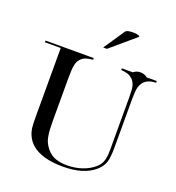

<svg xmlns="http://www.w3.org/2000/svg" viewBox="-159 -1020 1070 1165"><g transform="rotate(20 376.5 -437.5)"><path d="M329 -654Q302 -652 284 -646Q267 -640 253 -626Q237 -610 232 -585Q226 -559 226 -501V-224Q226 -157 232 -127Q236 -97 252 -71Q275 -33 310 -15Q346 2 397 2Q449 2 494 -13Q542 -30 571 -56Q581 -64 588 -73.5Q595 -83 600 -93Q609 -114 612 -144Q613 -154 613 -177.5Q613 -201 613 -239V-512Q613 -537 612 -555.5Q611 -574 608 -586Q602 -609 587 -626Q572 -640 556 -646Q536 -653 511 -654V-665H581Q600 -681 626 -681Q652 -681 671 -665H736V-654Q709 -653 691 -646Q674 -640 660 -626Q645 -609 639 -586Q633 -562 633 -512V-204Q633 -133 623 -103Q612 -70 581 -43Q511 18 378 18Q239 18 174 -40Q132 -78 123 -138Q120 -159 120 -215V-654H18V-665H329ZM451 -879Q457 -888 474 -891Q491 -894 508.5 -893Q526 -892 537 -888Q548 -884 542 -879L385 -745H361Z"/></g></svg>

Font: Wachinanga
Style: Regular
Weight: 400
Designer: deFharo
Foundry: deFharo
Version: Wachinanga: Version 2.001 2013